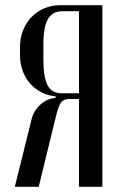

<svg xmlns="http://www.w3.org/2000/svg" viewBox="-20 -719 465 739"><path d="M374 0H284V-338H247Q225 -338 215 -324.5Q205 -311 195 -270L129 0H37L101 -258Q109 -292 135 -316Q161 -340 194 -342V-348Q164 -351 139 -364Q114 -377 95.5 -398Q77 -419 67 -447Q57 -475 57 -507V-538Q57 -572 68.5 -601.5Q80 -631 100.5 -652.5Q121 -674 149.5 -686.5Q178 -699 212 -699H374ZM147 -488Q147 -422 163 -391Q179 -360 217 -360H284V-676H221Q182 -676 164.5 -645.5Q147 -615 147 -549Z"/></svg>

Font: Moniqa SemBd Heading
Style: Regular
Weight: 600
Designer: Rajesh Rajput
Foundry: Rajesh Rajput
Version: Version 1.000